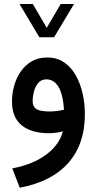

<svg xmlns="http://www.w3.org/2000/svg" viewBox="-20 -646 470 931"><path d="M170.9 -465.3 74.7 -626.5H139.2L206.5 -511.2L274.4 -626.5H338.9L242.2 -465.3ZM284.7 -9.3Q270 -4.9 251.2 -2.4Q232.4 0 218.8 0Q132.3 0 85.2 -38.3Q38.1 -76.7 38.1 -154.3Q38.1 -191.4 48.3 -229Q58.6 -266.6 79.6 -297.9Q100.6 -329.1 132.8 -348.1Q165 -367.2 209 -367.2Q256.3 -367.2 291 -343.5Q325.7 -319.8 347.9 -280Q370.1 -240.2 380.9 -191.2Q391.6 -142.1 391.6 -90.8Q391.6 52.2 311.5 143.6Q231.4 234.9 75.7 264.2L39.6 170.4Q140.6 151.4 204.3 103.5Q268.1 55.7 284.7 -9.3ZM290.5 -114.3Q284.7 -191.4 262.7 -226.3Q240.7 -261.2 205.1 -261.2Q179.7 -261.2 165 -243.4Q150.4 -225.6 144.3 -201.2Q138.2 -176.8 138.2 -156.7Q138.2 -128.9 156.5 -117.2Q174.8 -105.5 221.2 -105.5Q237.8 -105.5 255.6 -107.7Q273.4 -109.9 290.5 -114.3Z"/></svg>

Font: Vazir Medium UI
Style: Medium-UI
Weight: 500
Designer: Saber Rastikerdar
Foundry: Saber Rastikerdar
Version: Version 30.0.0